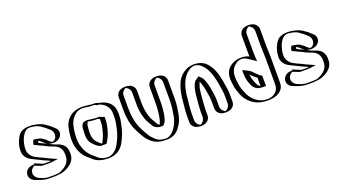

<svg xmlns="http://www.w3.org/2000/svg" viewBox="-66 -1353 3613 2039"><g transform="rotate(-20 1741.0 -333.0)"><path d="M233 -544H221C164 -544 127 -513 107 -473C85 -432 68 -388 68 -324C68 -272 104 -228 140 -209C165 -196 190 -183 217 -172C246 -159 271 -143 300 -132L327 -120L311 -118C306 -117 302 -117 298 -117H226C221 -117 214 -120 209 -122C208 -122 207 -122 206 -123C192 -130 175 -136 160 -141C109 -158 66 -124 54 -88C37 -38 71 6 107 17C146 34 183 50 239 50H301C310 50 319 49 329 48C359 45 374 43 402 31C465 2 522 -41 517 -131C517 -199 481 -245 428 -260C424 -261 420 -263 415 -265L400 -270L384 -277C379 -280 373 -282 367 -284C342 -299 315 -312 286 -324L260 -336C252 -339 244 -343 237 -347C238 -352 238 -356 239 -359C239 -361 239 -363 240 -364V-365L245 -375C253 -374 258 -373 266 -371C270 -371 274 -368 277 -367C286 -358 297 -351 310 -344C323 -331 339 -314 355 -305C395 -276 447 -290 471 -324C500 -364 486 -416 452 -440C431 -457 418 -474 393 -488C390 -490 388 -492 387 -493C359 -516 322 -533 278 -539C265 -539 245 -544 233 -544ZM233 -529C241 -529 262 -524 277 -524C318 -518 353 -502 377 -482C380 -479 382 -477 385 -475C408 -462 420 -447 443 -428C471 -408 483 -366 459 -333C439 -305 397 -293 364 -317C350 -327 333 -342 319 -356C305 -363 294 -371 285 -380C281 -381 277 -385 268 -386C262 -387 256 -389 247 -390L236 -391L225 -369V-367C224 -363 224 -361 224 -361C223 -356 223 -353 222 -349L221 -339L230 -334C238 -330 246 -325 254 -322L280 -310C308 -299 335 -285 360 -271C366 -268 373 -266 378 -263L395 -256L410 -251C462 -234 502 -203 502 -131C507 -49 458 -11 396 17C366 30 340 35 301 35H239C198 35 167 26 140 15C127 7 119 6 112 3C83 -6 54 -43 68 -84C78 -113 113 -141 155 -127C171 -122 193 -112 205 -107C212 -104 217 -102 226 -102H298C303 -102 308 -102 313 -103L382 -112L306 -146C278 -156 254 -172 223 -186C214 -190 204 -194 196 -198L147 -222C115 -239 83 -279 83 -324C83 -385 98 -426 120 -466C138 -503 170 -529 221 -529ZM233 -529H221C170 -529 138 -503 120 -466C98 -426 83 -385 83 -324C83 -279 115 -239 147 -222L196 -198C204 -194 214 -190 223 -186C254 -172 278 -156 306 -146L382 -112L313 -103C308 -102 303 -102 298 -102H226C217 -102 212 -104 205 -107C192 -113 171 -122 155 -127C113 -141 78 -113 68 -84C54 -43 83 -6 112 3C152 20 185 35 239 35H301C309 35 318 34 327 33C358 29 369 29 396 17C458 -11 507 -49 502 -131C502 -193 470 -233 424 -246C419 -247 416 -248 410 -251L395 -256L378 -263C373 -266 367 -268 361 -270C335 -285 309 -299 280 -310L254 -322C246 -325 238 -330 230 -334L221 -339L222 -349C223 -353 223 -356 224 -361C224 -361 224 -363 225 -367V-369L236 -391L247 -390C256 -389 262 -387 268 -386C277 -385 281 -381 285 -380C294 -371 305 -363 319 -356C333 -342 349 -326 363 -318C396 -294 439 -305 459 -333C483 -366 471 -408 443 -428C420 -447 408 -463 386 -475C382 -477 380 -479 377 -482C353 -502 318 -518 277 -524C262 -524 241 -529 233 -529ZM237 -347C244 -343 252 -339 260 -336L286 -324C314 -313 342 -299 367 -284C371 -282 374 -282 384 -277L400 -270L415 -265C472 -246 517 -210 517 -131C521 -41 466 2 402 31C370 45 341 50 301 50H239C183 50 145 32 107 17C73 6 37 -38 54 -89C66 -125 109 -158 160 -141C176 -136 187 -132 202 -125C209 -122 219 -117 226 -117H298C302 -117 306 -117 311 -118L327 -120L300 -132C271 -143 246 -159 217 -172L190 -184L140 -209C103 -228 68 -272 68 -324C68 -387 84 -431 107 -473C127 -513 164 -544 221 -544H233C245 -544 264 -539 278 -539C322 -533 359 -515 386 -493C389 -491 390 -490 393 -488C417 -475 430 -458 452 -440C485 -416 500 -365 471 -324C447 -290 395 -276 355 -305C341 -315 326 -328 310 -344C299 -350 286 -358 277 -367C269 -371 254 -374 245 -375C241 -367 239 -358 237 -347ZM201 -342C211 -336 224 -330 235 -326L261 -313C288 -302 314 -289 339 -275C345 -272 352 -270 358 -267L377 -259L392 -254C436 -239 482 -211 482 -131C487 -44 434 -5 377 21C352 32 350 31 322 33C315 34 306 35 301 35H239C200 35 173 23 132 6C114 -2 72 -34 89 -86C98 -113 128 -130 133 -131C133 -131 135 -130 139 -129C157 -123 175 -115 190 -109C192 -108 202 -102 226 -102H298C306 -102 315 -103 322 -104L392 -113L324 -143C295 -154 252 -180 216 -194L167 -219C139 -234 103 -275 103 -324C103 -411 148 -529 221 -529H232C237 -529 253 -525 271 -524C302 -519 332 -507 355 -487C359 -484 360 -483 364 -480C385 -468 398 -452 421 -433C448 -414 464 -365 438 -328C428 -314 413 -307 406 -305C390 -301 355 -337 340 -352C326 -360 316 -366 306 -376C295 -380 278 -386 256 -389L219 -395L205 -367V-365C203 -357 202 -350 201 -342ZM352 -299C361 -295 372 -293 384 -291C443 -283 478 -308 492 -328C519 -365 507 -410 473 -435C452 -452 440 -469 414 -484C411 -486 411 -485 408 -488C381 -511 341 -530 288 -538C272 -540 268 -544 233 -544H221C137 -544 104 -504 86 -469C64 -429 48 -386 48 -324C48 -276 79 -234 120 -213L170 -188C209 -171 240 -151 282 -135L317 -119L303 -117H232C199 -131 165 -144 132 -158L141 -145C70 -149 42 -110 34 -86C19 -42 44 -1 89 14C128 29 177 50 239 50H301C348 50 386 43 421 28C489 -3 542 -47 537 -131C537 -197 505 -238 445 -258C442 -259 438 -260 433 -262L418 -267L403 -274C392 -279 389 -280 388 -280C377 -286 364 -293 352 -299ZM260 -366V-367C266 -362 280 -353 289 -348C307 -331 322 -316 341 -305C329 -311 317 -316 305 -321L279 -333C272 -336 263 -340 256 -344C257 -352 258 -358 260 -366Z M976 -356V-330C976 -293 969 -268 962 -237C951 -187 931 -140 906 -103H905C904 -102 904 -102 903 -102H883C857 -111 841 -133 822 -149C814 -155 809 -164 803 -174C789 -195 784 -228 784 -263C788 -301 784 -360 810 -377C810 -378 810 -378 811 -378C814 -379 816 -379 819 -379H820C827 -378 835 -377 845 -376C869 -374 896 -368 920 -368H946C956 -363 964 -359 976 -356ZM813 -546C764 -542 730 -530 701 -504C670 -477 646 -441 634 -395C619 -337 608 -236 626 -171C642 -108 673 -56 716 -20L732 -6C773 35 817 65 898 65C919 66 938 63 953 58C1002 41 1037 8 1061 -36C1086 -84 1113 -142 1125 -203C1133 -241 1143 -280 1143 -326V-350C1143 -359 1143 -368 1142 -376C1139 -441 1097 -485 1050 -507C1035 -514 1016 -522 995 -522C981 -531 966 -535 950 -535H920C919 -535 917 -535 914 -536C897 -539 877 -541 860 -542C844 -544 835 -546 813 -546ZM769 -264V-263C769 -226 773 -191 790 -166C796 -156 802 -146 813 -137C831 -121 849 -98 881 -87H906L914 -88C941 -129 964 -179 977 -234C984 -265 991 -291 991 -330V-368L980 -371C969 -374 960 -377 950 -383H920C898 -383 872 -389 846 -391C835 -392 828 -393 821 -394H819C810 -394 804 -390 799 -387C765 -359 772 -297 769 -264ZM991 -507C979 -515 965 -520 950 -520H920C902 -520 880 -526 859 -527C842 -529 836 -531 814 -531C768 -528 738 -516 711 -493C682 -468 660 -434 649 -391C634 -335 624 -236 641 -175C656 -114 685 -65 726 -31L742 -17C782 23 820 50 898 50C918 51 935 49 948 44C993 28 1025 -2 1048 -43C1073 -90 1099 -147 1110 -206C1118 -245 1128 -282 1128 -326V-350C1128 -359 1128 -367 1127 -375C1124 -434 1088 -472 1044 -493C1029 -500 1012 -507 995 -507ZM799 -387C799 -387 806 -392 807 -393C811 -394 815 -394 819 -394H821C828 -393 835 -392 846 -391C872 -389 898 -383 920 -383H950C960 -377 969 -374 980 -371L991 -368V-330C991 -291 984 -265 977 -234C964 -179 941 -129 914 -88L906 -87H881C849 -98 831 -121 813 -137C802 -146 796 -156 790 -166C773 -191 769 -226 769 -263V-264C772 -297 765 -359 799 -387ZM991 -507H995C1012 -507 1029 -500 1044 -493C1088 -472 1124 -434 1127 -375C1128 -367 1128 -359 1128 -350V-326C1128 -282 1118 -245 1110 -206C1099 -147 1073 -90 1048 -43C1025 -2 993 28 948 44C935 49 918 51 898 50C820 50 782 23 742 -17L726 -31C685 -65 656 -114 641 -175C624 -236 634 -335 649 -391C660 -434 682 -468 711 -493C738 -516 768 -528 814 -531C852 -531 886 -520 920 -520H950C965 -520 979 -515 991 -507ZM784 -263C784 -227 789 -196 803 -174C810 -163 813 -156 822 -149C842 -131 856 -112 883 -102H906C930 -140 950 -187 962 -237C969 -269 976 -293 976 -330V-356C964 -359 956 -363 946 -368H920C896 -368 869 -374 845 -376C834 -377 827 -377 819 -379C817 -379 815 -378 813 -378C783 -360 788 -304 784 -263ZM995 -522C1016 -522 1035 -514 1050 -507C1097 -485 1139 -441 1142 -376C1143 -368 1143 -359 1143 -350V-326C1143 -280 1133 -241 1125 -203C1113 -142 1086 -84 1061 -36C1037 8 1002 41 953 58C938 63 919 66 898 65C817 65 773 35 732 -6L716 -20C673 -56 642 -108 626 -171C608 -236 619 -337 634 -395C646 -441 670 -477 701 -504C730 -530 764 -542 813 -546H814C837 -546 843 -544 860 -542C879 -541 906 -535 920 -535H950C967 -535 982 -529 995 -522ZM749 -263C749 -227 753 -194 769 -170C775 -160 780 -151 791 -142C808 -127 822 -103 862 -90L871 -87H909L932 -88L940 -99C965 -137 985 -185 997 -236C1004 -267 1011 -292 1011 -330V-365L994 -369C987 -371 983 -372 974 -377L963 -383H920C909 -383 884 -388 851 -391C838 -392 837 -392 828 -394H819C809 -394 800 -393 793 -391L777 -383C744 -356 753 -299 749 -263ZM920 -520H950C950 -520 955 -520 966 -513L977 -507H995C996 -507 1009 -504 1024 -497C1063 -479 1104 -439 1107 -376C1108 -368 1108 -359 1108 -350V-326C1108 -281 1098 -242 1090 -204C1079 -144 1052 -86 1027 -39C1004 4 970 32 931 46C923 49 913 50 899 50H898C842 50 806 30 764 -12L747 -27C706 -61 677 -111 661 -173C644 -236 654 -336 669 -393C680 -438 703 -472 732 -497C758 -520 782 -528 816 -531C846 -531 890 -520 920 -520ZM920 -368H933C941 -364 949 -361 956 -359V-330C956 -292 949 -266 942 -235C931 -187 912 -142 889 -105C873 -115 860 -130 844 -144C835 -151 830 -159 824 -170C809 -193 804 -227 804 -263C807 -296 804 -353 827 -377C856 -374 877 -368 920 -368ZM1009 -521C996 -527 978 -535 950 -535H925C907 -538 885 -541 866 -542C854 -543 840 -546 814 -546H811C750 -541 709 -525 679 -499C648 -472 625 -438 614 -393C599 -336 589 -236 606 -173C621 -111 650 -61 694 -25L710 -11C749 28 796 64 897 65C993 68 1051 17 1082 -40C1107 -87 1134 -145 1145 -205C1153 -243 1163 -281 1163 -326V-350C1163 -429 1130 -476 1069 -504C1055 -510 1036 -518 1009 -521Z M1243 -507C1243 -552 1282 -590 1327 -590C1372 -590 1410 -552 1410 -507V-366C1410 -310 1421 -258 1434 -215C1446 -174 1469 -142 1489 -108L1490 -106C1497 -99 1509 -83 1524 -79L1534 -77H1541C1566 -102 1574 -145 1581 -189C1584 -204 1590 -272 1590 -290V-496C1590 -541 1629 -580 1674 -580C1719 -580 1757 -541 1757 -496V-287C1757 -232 1747 -161 1738 -115C1728 -61 1708 -21 1681 15C1653 56 1605 95 1536 90C1510 90 1488 83 1466 79C1433 69 1415 55 1391 32C1371 10 1356 -2 1343 -28C1335 -42 1324 -60 1316 -73L1289 -127C1259 -191 1243 -276 1243 -366ZM1258 -507C1258 -544 1290 -575 1327 -575C1364 -575 1395 -544 1395 -507V-366C1395 -308 1406 -255 1420 -211C1434 -165 1460 -132 1478 -97C1488 -87 1501 -68 1521 -64L1533 -62H1547C1581 -89 1589 -140 1596 -186C1599 -203 1605 -269 1605 -290V-496C1605 -532 1638 -565 1674 -565C1710 -565 1742 -533 1742 -496V-287C1742 -233 1732 -164 1723 -118C1713 -66 1695 -29 1669 6C1643 45 1600 80 1537 75H1536C1513 75 1492 68 1470 64C1440 55 1425 43 1402 21C1380 -2 1368 -11 1356 -35C1348 -50 1336 -68 1329 -80L1302 -134C1273 -195 1258 -278 1258 -366ZM1258 -507V-366C1258 -278 1273 -195 1302 -134L1329 -80C1336 -68 1348 -50 1356 -35C1368 -11 1380 -2 1402 21C1425 43 1440 55 1470 64C1492 68 1513 75 1536 75H1537C1600 80 1643 45 1669 6C1695 -29 1713 -66 1723 -118C1732 -164 1742 -233 1742 -287V-496C1742 -533 1710 -565 1674 -565C1638 -565 1605 -532 1605 -496V-290C1605 -269 1599 -203 1596 -186C1589 -140 1581 -89 1547 -62H1533L1521 -64C1497 -70 1484 -91 1478 -97C1460 -132 1434 -165 1420 -211C1406 -255 1395 -308 1395 -366V-507C1395 -544 1363 -575 1326 -575C1289 -575 1258 -544 1258 -507ZM1243 -507V-366C1243 -276 1259 -191 1289 -127L1316 -73C1323 -60 1335 -42 1343 -28C1357 0 1370 10 1391 32C1427 66 1468 90 1536 90C1605 95 1653 56 1681 15C1709 -22 1728 -61 1738 -115C1747 -161 1757 -232 1757 -287V-496C1757 -541 1719 -580 1674 -580C1629 -580 1590 -541 1590 -496V-290C1590 -271 1584 -205 1581 -189C1574 -144 1566 -102 1541 -77H1534L1524 -79C1507 -84 1497 -98 1490 -106C1471 -143 1447 -173 1434 -215C1421 -258 1410 -310 1410 -366V-507C1410 -552 1371 -590 1326 -590C1281 -590 1243 -552 1243 -507ZM1278 -507C1278 -553 1322 -575 1326 -575C1330 -575 1375 -553 1375 -507V-366C1375 -309 1385 -256 1399 -213C1412 -169 1438 -137 1456 -101C1462 -95 1472 -75 1508 -66L1526 -62H1564L1573 -71C1602 -100 1609 -144 1616 -188C1619 -204 1625 -271 1625 -290V-496C1625 -537 1664 -563 1674 -565C1685 -563 1722 -536 1722 -496V-287C1722 -232 1712 -162 1703 -116C1687 -32 1623 81 1539 75H1536C1525 75 1509 71 1483 66C1461 59 1446 48 1423 26C1402 4 1389 -6 1377 -31C1369 -45 1357 -63 1350 -76L1323 -130C1294 -192 1278 -277 1278 -366ZM1223 -507V-366C1223 -277 1238 -193 1268 -131L1295 -77C1303 -64 1314 -46 1322 -32C1335 -6 1347 4 1369 27C1410 66 1449 88 1534 90C1633 96 1678 47 1702 11C1729 -25 1748 -64 1758 -117C1767 -163 1777 -233 1777 -287V-496C1777 -531 1753 -580 1674 -580C1595 -580 1570 -530 1570 -496V-290C1570 -270 1564 -204 1561 -188C1555 -150 1548 -109 1529 -83C1521 -91 1516 -97 1511 -102C1493 -138 1467 -169 1454 -213C1440 -256 1430 -309 1430 -366V-507C1430 -542 1405 -590 1326 -590C1247 -590 1223 -542 1223 -507Z M1941 79C1986 79 2024 40 2024 -5V-63C2024 -89 2027 -127 2029 -152C2035 -204 2038 -278 2051 -322C2061 -350 2068 -380 2090 -395C2098 -387 2104 -378 2109 -366C2128 -324 2140 -265 2147 -211C2150 -195 2154 -183 2154 -169C2155 -163 2155 -155 2155 -146C2156 -137 2156 -130 2156 -123V-51C2156 -5 2194 33 2239 33C2284 33 2323 -5 2323 -51V-123C2323 -132 2323 -141 2322 -152C2322 -186 2316 -205 2312 -235C2300 -328 2279 -419 2236 -480C2204 -526 2163 -564 2087 -564C2047 -562 2015 -549 1991 -529C1953 -502 1926 -466 1908 -418C1887 -364 1874 -305 1869 -232C1863 -175 1857 -122 1857 -63V-5C1857 40 1896 79 1941 79ZM2308 -123V-51C2308 -14 2276 18 2239 18C2202 18 2171 -13 2171 -51V-123C2171 -156 2166 -188 2162 -213C2155 -268 2143 -329 2123 -372C2117 -387 2110 -397 2101 -406L2092 -414L2082 -407C2053 -388 2046 -353 2037 -327C2021 -281 2020 -204 2014 -153C2012 -127 2009 -90 2009 -63V-5C2009 32 1977 64 1940 64C1903 64 1872 32 1872 -5V-63C1872 -121 1878 -173 1884 -231C1889 -303 1902 -360 1922 -413C1939 -459 1965 -492 2000 -517C2024 -534 2049 -547 2087 -549C2158 -549 2193 -515 2224 -471C2264 -413 2285 -325 2297 -233C2301 -202 2307 -184 2307 -152C2308 -142 2308 -131 2308 -123ZM2307 -152C2307 -184 2301 -202 2297 -233C2285 -325 2264 -413 2224 -471C2193 -515 2158 -549 2087 -549C2050 -547 2022 -535 2000 -517C1965 -492 1939 -459 1922 -413C1902 -360 1889 -303 1884 -231C1878 -173 1872 -121 1872 -63V-5C1872 32 1903 64 1940 64C1977 64 2009 32 2009 -5V-63C2009 -90 2012 -127 2014 -153C2020 -205 2023 -278 2037 -326C2045 -353 2054 -388 2082 -407L2092 -414L2101 -406C2110 -397 2117 -387 2123 -372C2143 -329 2155 -268 2162 -213C2164 -199 2169 -188 2169 -170C2170 -159 2171 -136 2171 -123V-51C2171 -13 2202 18 2239 18C2276 18 2308 -14 2308 -51V-123C2308 -131 2308 -142 2307 -152ZM2154 -170C2154 -185 2150 -194 2147 -211C2140 -265 2128 -324 2109 -366C2103 -380 2098 -387 2090 -395C2068 -380 2061 -351 2051 -322C2036 -280 2035 -204 2029 -152C2027 -127 2024 -89 2024 -63V-5C2024 40 1985 79 1940 79C1895 79 1857 40 1857 -5V-63C1857 -122 1863 -175 1869 -232C1874 -305 1887 -364 1908 -418C1926 -466 1953 -502 1991 -529C2016 -547 2045 -562 2087 -564C2164 -564 2204 -526 2236 -480C2279 -418 2300 -328 2312 -235C2316 -205 2322 -186 2322 -152C2323 -142 2323 -131 2323 -123V-51C2323 -5 2284 33 2239 33C2194 33 2156 -5 2156 -51V-123C2156 -135 2154 -160 2154 -170ZM1940 64C1931 63 1892 37 1892 -5V-63C1892 -121 1898 -173 1904 -231C1913 -357 1944 -466 2021 -521C2044 -538 2065 -547 2089 -549C2133 -548 2169 -523 2202 -476C2243 -417 2265 -327 2277 -234C2281 -204 2287 -185 2287 -152C2288 -141 2288 -132 2288 -123V-51C2288 -6 2245 18 2239 18C2232 17 2191 -6 2191 -51V-123C2191 -157 2186 -185 2182 -212C2175 -267 2163 -326 2143 -369C2138 -382 2131 -392 2122 -401L2096 -427L2061 -403C2031 -383 2026 -352 2016 -324C2002 -278 2000 -205 1994 -153C1992 -127 1989 -89 1989 -63V-5C1989 37 1949 63 1940 64ZM2343 -123C2343 -131 2343 -142 2342 -152C2342 -185 2336 -204 2332 -234C2320 -327 2299 -416 2257 -476C2227 -518 2190 -563 2088 -564H2085C2028 -561 1995 -543 1970 -525C1932 -498 1904 -462 1887 -415C1867 -362 1854 -304 1849 -231C1843 -173 1837 -121 1837 -63V-5C1837 30 1860 79 1940 79C2020 79 2044 30 2044 -5V-63C2044 -89 2047 -127 2049 -153C2055 -205 2055 -281 2071 -325C2076 -340 2081 -356 2088 -370C2106 -326 2120 -268 2127 -212C2129 -197 2134 -186 2134 -169C2135 -159 2136 -135 2136 -123V-51C2136 -16 2159 33 2239 33C2319 33 2343 -16 2343 -51Z M2700 66C2612 66 2557 32 2514 -14C2474 -54 2450 -121 2433 -183C2429 -206 2428 -224 2424 -251C2415 -338 2438 -391 2489 -427C2517 -447 2539 -456 2579 -459C2622 -463 2658 -445 2685 -427L2697 -419C2696 -428 2696 -438 2696 -448C2695 -465 2695 -482 2695 -497V-673C2695 -718 2733 -757 2778 -757C2823 -757 2862 -718 2862 -673V-497C2862 -484 2862 -469 2863 -453C2863 -422 2866 -391 2866 -362V-64C2866 24 2791 66 2700 66ZM2699 -197C2691 -200 2684 -205 2678 -210L2667 -221C2658 -228 2651 -235 2646 -240L2633 -254C2619 -265 2606 -281 2589 -290V-288C2589 -227 2604 -184 2625 -143C2636 -124 2650 -111 2671 -104C2675 -103 2679 -102 2683 -102C2688 -101 2694 -101 2699 -101ZM2851 -362C2851 -401 2847 -454 2847 -497V-673C2847 -709 2814 -742 2778 -742C2742 -742 2710 -710 2710 -673V-497C2710 -482 2710 -466 2711 -448C2711 -438 2711 -429 2712 -420L2714 -390L2677 -415C2651 -432 2618 -447 2580 -444C2542 -441 2524 -434 2498 -415C2452 -382 2430 -336 2439 -253C2443 -226 2444 -208 2448 -186C2464 -126 2489 -60 2525 -24C2567 20 2616 51 2700 51C2710 51 2720 51 2729 50C2797 45 2851 3 2851 -64ZM2688 -221 2677 -232C2669 -239 2661 -246 2657 -250L2643 -265C2631 -275 2617 -292 2596 -303L2574 -314V-288C2574 -224 2591 -179 2612 -136C2629 -106 2654 -86 2699 -86H2714V-207C2705 -211 2694 -216 2688 -221ZM2851 -362V-64C2851 3 2797 45 2729 50C2720 51 2710 51 2700 51C2616 51 2567 20 2525 -24C2489 -60 2464 -126 2448 -186C2444 -208 2443 -226 2439 -253C2430 -336 2452 -382 2498 -415C2524 -434 2542 -441 2580 -444C2618 -447 2651 -432 2677 -415L2714 -390L2712 -420C2711 -429 2711 -438 2711 -448C2710 -466 2710 -482 2710 -497V-673C2710 -710 2742 -742 2778 -742C2814 -742 2847 -709 2847 -673V-497C2847 -454 2851 -401 2851 -362ZM2714 -207V-86H2699C2654 -86 2628 -106 2612 -136C2591 -179 2574 -224 2574 -288V-314L2596 -303C2617 -292 2631 -275 2643 -265L2657 -250C2661 -246 2669 -239 2677 -232L2688 -221C2694 -216 2705 -211 2714 -207ZM2866 -64V-362C2866 -402 2862 -455 2862 -497V-673C2862 -718 2823 -757 2778 -757C2733 -757 2695 -718 2695 -673V-497C2695 -474 2695 -442 2697 -419L2685 -427C2658 -445 2622 -463 2579 -459C2539 -456 2516 -447 2489 -427C2438 -391 2415 -338 2424 -251C2428 -224 2429 -207 2433 -183C2449 -122 2474 -54 2514 -14C2557 32 2612 66 2700 66C2790 66 2866 24 2866 -64ZM2625 -143C2604 -186 2589 -227 2589 -288V-290C2606 -281 2619 -266 2633 -254L2646 -240C2651 -235 2659 -227 2667 -221L2678 -210C2684 -205 2691 -200 2699 -197V-101C2660 -101 2640 -117 2625 -143ZM2831 -362V-64C2831 12 2766 47 2724 50C2716 51 2709 51 2700 51C2637 51 2589 26 2546 -20C2509 -57 2484 -123 2468 -184C2464 -207 2463 -225 2459 -252C2450 -337 2474 -387 2519 -419C2545 -438 2557 -442 2586 -444C2602 -445 2627 -438 2656 -419L2736 -365L2732 -419C2731 -428 2731 -438 2731 -448C2730 -466 2730 -482 2730 -497V-673C2730 -713 2767 -740 2778 -742C2789 -740 2827 -713 2827 -673V-497C2827 -454 2831 -403 2831 -362ZM2723 -208C2719 -210 2714 -213 2710 -216L2699 -227C2691 -234 2683 -241 2678 -246L2665 -260C2652 -270 2641 -288 2616 -300L2554 -331V-288C2554 -226 2570 -182 2591 -140C2605 -115 2633 -89 2677 -87C2686 -86 2691 -86 2699 -86H2734V-203ZM2676 -440C2653 -451 2618 -463 2573 -459C2525 -455 2495 -443 2468 -423C2417 -387 2395 -336 2404 -252C2408 -225 2409 -209 2413 -185C2429 -123 2453 -58 2492 -19C2534 26 2592 66 2700 66C2712 66 2723 66 2735 65C2833 57 2886 4 2886 -64V-362C2886 -402 2882 -454 2882 -497V-673C2882 -707 2857 -757 2778 -757C2699 -757 2675 -708 2675 -673V-497C2675 -480 2676 -460 2676 -440ZM2679 -201V-105C2667 -111 2655 -123 2646 -139C2628 -175 2614 -212 2610 -260L2611 -259L2624 -245C2629 -240 2637 -232 2645 -226L2657 -215C2663 -210 2669 -205 2679 -201Z M3148 -544H3136C3079 -544 3042 -513 3022 -473C3000 -432 2983 -388 2983 -324C2983 -272 3019 -228 3055 -209C3080 -196 3105 -183 3132 -172C3161 -159 3186 -143 3215 -132L3242 -120L3226 -118C3221 -117 3217 -117 3213 -117H3141C3136 -117 3129 -120 3124 -122C3123 -122 3122 -122 3121 -123C3107 -130 3090 -136 3075 -141C3024 -158 2981 -124 2969 -88C2952 -38 2986 6 3022 17C3061 34 3098 50 3154 50H3216C3225 50 3234 49 3244 48C3274 45 3289 43 3317 31C3380 2 3437 -41 3432 -131C3432 -199 3396 -245 3343 -260C3339 -261 3335 -263 3330 -265L3315 -270L3299 -277C3294 -280 3288 -282 3282 -284C3257 -299 3230 -312 3201 -324L3175 -336C3167 -339 3159 -343 3152 -347C3153 -352 3153 -356 3154 -359C3154 -361 3154 -363 3155 -364V-365L3160 -375C3168 -374 3173 -373 3181 -371C3185 -371 3189 -368 3192 -367C3201 -358 3212 -351 3225 -344C3238 -331 3254 -314 3270 -305C3310 -276 3362 -290 3386 -324C3415 -364 3401 -416 3367 -440C3346 -457 3333 -474 3308 -488C3305 -490 3303 -492 3302 -493C3274 -516 3237 -533 3193 -539C3180 -539 3160 -544 3148 -544ZM3148 -529C3156 -529 3177 -524 3192 -524C3233 -518 3268 -502 3292 -482C3295 -479 3297 -477 3300 -475C3323 -462 3335 -447 3358 -428C3386 -408 3398 -366 3374 -333C3354 -305 3312 -293 3279 -317C3265 -327 3248 -342 3234 -356C3220 -363 3209 -371 3200 -380C3196 -381 3192 -385 3183 -386C3177 -387 3171 -389 3162 -390L3151 -391L3140 -369V-367C3139 -363 3139 -361 3139 -361C3138 -356 3138 -353 3137 -349L3136 -339L3145 -334C3153 -330 3161 -325 3169 -322L3195 -310C3223 -299 3250 -285 3275 -271C3281 -268 3288 -266 3293 -263L3310 -256L3325 -251C3377 -234 3417 -203 3417 -131C3422 -49 3373 -11 3311 17C3281 30 3255 35 3216 35H3154C3113 35 3082 26 3055 15C3042 7 3034 6 3027 3C2998 -6 2969 -43 2983 -84C2993 -113 3028 -141 3070 -127C3086 -122 3108 -112 3120 -107C3127 -104 3132 -102 3141 -102H3213C3218 -102 3223 -102 3228 -103L3297 -112L3221 -146C3193 -156 3169 -172 3138 -186C3129 -190 3119 -194 3111 -198L3062 -222C3030 -239 2998 -279 2998 -324C2998 -385 3013 -426 3035 -466C3053 -503 3085 -529 3136 -529ZM3148 -529H3136C3085 -529 3053 -503 3035 -466C3013 -426 2998 -385 2998 -324C2998 -279 3030 -239 3062 -222L3111 -198C3119 -194 3129 -190 3138 -186C3169 -172 3193 -156 3221 -146L3297 -112L3228 -103C3223 -102 3218 -102 3213 -102H3141C3132 -102 3127 -104 3120 -107C3107 -113 3086 -122 3070 -127C3028 -141 2993 -113 2983 -84C2969 -43 2998 -6 3027 3C3067 20 3100 35 3154 35H3216C3224 35 3233 34 3242 33C3273 29 3284 29 3311 17C3373 -11 3422 -49 3417 -131C3417 -193 3385 -233 3339 -246C3334 -247 3331 -248 3325 -251L3310 -256L3293 -263C3288 -266 3282 -268 3276 -270C3250 -285 3224 -299 3195 -310L3169 -322C3161 -325 3153 -330 3145 -334L3136 -339L3137 -349C3138 -353 3138 -356 3139 -361C3139 -361 3139 -363 3140 -367V-369L3151 -391L3162 -390C3171 -389 3177 -387 3183 -386C3192 -385 3196 -381 3200 -380C3209 -371 3220 -363 3234 -356C3248 -342 3264 -326 3278 -318C3311 -294 3354 -305 3374 -333C3398 -366 3386 -408 3358 -428C3335 -447 3323 -463 3301 -475C3297 -477 3295 -479 3292 -482C3268 -502 3233 -518 3192 -524C3177 -524 3156 -529 3148 -529ZM3152 -347C3159 -343 3167 -339 3175 -336L3201 -324C3229 -313 3257 -299 3282 -284C3286 -282 3289 -282 3299 -277L3315 -270L3330 -265C3387 -246 3432 -210 3432 -131C3436 -41 3381 2 3317 31C3285 45 3256 50 3216 50H3154C3098 50 3060 32 3022 17C2988 6 2952 -38 2969 -89C2981 -125 3024 -158 3075 -141C3091 -136 3102 -132 3117 -125C3124 -122 3134 -117 3141 -117H3213C3217 -117 3221 -117 3226 -118L3242 -120L3215 -132C3186 -143 3161 -159 3132 -172L3105 -184L3055 -209C3018 -228 2983 -272 2983 -324C2983 -387 2999 -431 3022 -473C3042 -513 3079 -544 3136 -544H3148C3160 -544 3179 -539 3193 -539C3237 -533 3274 -515 3301 -493C3304 -491 3305 -490 3308 -488C3332 -475 3345 -458 3367 -440C3400 -416 3415 -365 3386 -324C3362 -290 3310 -276 3270 -305C3256 -315 3241 -328 3225 -344C3214 -350 3201 -358 3192 -367C3184 -371 3169 -374 3160 -375C3156 -367 3154 -358 3152 -347ZM3116 -342C3126 -336 3139 -330 3150 -326L3176 -313C3203 -302 3229 -289 3254 -275C3260 -272 3267 -270 3273 -267L3292 -259L3307 -254C3351 -239 3397 -211 3397 -131C3402 -44 3349 -5 3292 21C3267 32 3265 31 3237 33C3230 34 3221 35 3216 35H3154C3115 35 3088 23 3047 6C3029 -2 2987 -34 3004 -86C3013 -113 3043 -130 3048 -131C3048 -131 3050 -130 3054 -129C3072 -123 3090 -115 3105 -109C3107 -108 3117 -102 3141 -102H3213C3221 -102 3230 -103 3237 -104L3307 -113L3239 -143C3210 -154 3167 -180 3131 -194L3082 -219C3054 -234 3018 -275 3018 -324C3018 -411 3063 -529 3136 -529H3147C3152 -529 3168 -525 3186 -524C3217 -519 3247 -507 3270 -487C3274 -484 3275 -483 3279 -480C3300 -468 3313 -452 3336 -433C3363 -414 3379 -365 3353 -328C3343 -314 3328 -307 3321 -305C3305 -301 3270 -337 3255 -352C3241 -360 3231 -366 3221 -376C3210 -380 3193 -386 3171 -389L3134 -395L3120 -367V-365C3118 -357 3117 -350 3116 -342ZM3267 -299C3276 -295 3287 -293 3299 -291C3358 -283 3393 -308 3407 -328C3434 -365 3422 -410 3388 -435C3367 -452 3355 -469 3329 -484C3326 -486 3326 -485 3323 -488C3296 -511 3256 -530 3203 -538C3187 -540 3183 -544 3148 -544H3136C3052 -544 3019 -504 3001 -469C2979 -429 2963 -386 2963 -324C2963 -276 2994 -234 3035 -213L3085 -188C3124 -171 3155 -151 3197 -135L3232 -119L3218 -117H3147C3114 -131 3080 -144 3047 -158L3056 -145C2985 -149 2957 -110 2949 -86C2934 -42 2959 -1 3004 14C3043 29 3092 50 3154 50H3216C3263 50 3301 43 3336 28C3404 -3 3457 -47 3452 -131C3452 -197 3420 -238 3360 -258C3357 -259 3353 -260 3348 -262L3333 -267L3318 -274C3307 -279 3304 -280 3303 -280C3292 -286 3279 -293 3267 -299ZM3175 -366V-367C3181 -362 3195 -353 3204 -348C3222 -331 3237 -316 3256 -305C3244 -311 3232 -316 3220 -321L3194 -333C3187 -336 3178 -340 3171 -344C3172 -352 3173 -358 3175 -366Z"/></g></svg>

Font: Blanket
Style: Black
Weight: 900
Foundry: Cannot Into Space Fonts
Version: Version 0.9